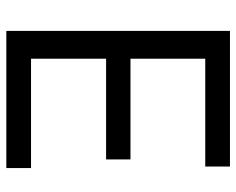

<svg xmlns="http://www.w3.org/2000/svg" viewBox="-90 -657 747 607"><g transform="rotate(-90 283.5 -353.5)"><path d="M489.3 0H60.5V-78.1H401.4V-314.5H83V-391.6H401.4V-628.9H55.7V-707H489.3Z"/></g></svg>

Font: Pretendard Std Variable
Style: Regular
Weight: 400
Designer: Base glyphs from Inter by Rasmus Andersson; Hangeul glyphs from Noto Sans CJK(Source Han Sans) by Jang Soo-young and Kan
Foundry: Kil Hyung-jin
Version: Version 1.309;Glyphs 3.2 (3225)